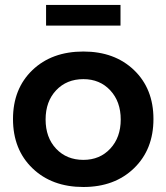

<svg xmlns="http://www.w3.org/2000/svg" viewBox="-20 -746 668 771"><path d="M165 -726.1H463.9V-643.1H165ZM314.9 -539.1Q440.4 -539.1 518.3 -464.4Q596.2 -389.6 596.2 -268.1Q596.2 -146 518.3 -70.6Q440.4 4.9 314.9 4.9Q188.5 4.9 110.4 -70.3Q32.2 -145.5 32.2 -268.1Q32.2 -389.6 110.1 -464.4Q188 -539.1 314.9 -539.1ZM314.9 -428.2Q247.6 -428.2 205.3 -383.3Q163.1 -338.4 163.1 -266.1Q163.1 -193.8 205.3 -148.9Q247.6 -104 314.9 -104Q380.9 -104 422.9 -149.2Q464.8 -194.3 464.8 -266.1Q464.8 -337.9 422.9 -383.1Q380.9 -428.2 314.9 -428.2Z"/></svg>

Font: Montserrat-Arabic Medium
Style: Regular
Weight: 500
Designer: Mohamed Gaber
Foundry: Kief Type Foundry
Version: Version 5.008;PS 005.008;hotconv 1.0.88;makeotf.lib2.5.64775